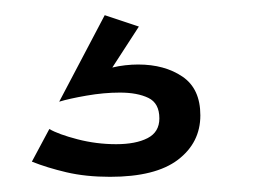

<svg xmlns="http://www.w3.org/2000/svg" viewBox="-20 -44 350 253"><path d="M45 126Q57 133 82 139.5Q107 146 133 146Q159 146 174.5 138Q190 130 190 112Q190 92 175.5 85Q161 78 138 78Q117 78 94 82Q71 86 58 90L118 -24L163 -9L128 45Q136 43 145 42Q154 41 162 41Q197 41 220.5 57Q244 73 244 108Q244 144 214.5 166.5Q185 189 125 189Q93 189 67.5 183Q42 177 22 169Z"/></svg>

Font: IngvarSans
Style: Regular
Weight: 600
Version: Version 3.000